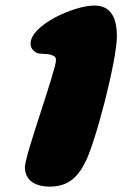

<svg xmlns="http://www.w3.org/2000/svg" viewBox="-20 -641 442 694"><path d="M159.5 33.5C220.5 33.5 258 5.5 287 -52.5C323 -117 402.5 -422 402.5 -510C402.5 -574 382.5 -621 321.5 -621C246.5 -621 90.5 -550 90.5 -483.5C90.5 -469 97.5 -458.5 112.5 -450C125 -444.5 148.5 -448 166 -442.5C178 -437.5 182.5 -433.5 182.5 -424.5C182.5 -387 70 -80.5 70 -37C70 7.5 102.5 33.5 159.5 33.5Z"/></svg>

Font: Gluten
Style: Bold Italic
Weight: 700
Italic angle: -13°
Designer: Tyler Finck
Foundry: Etcetera Type Company
Version: Version 0.920